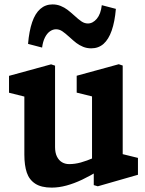

<svg xmlns="http://www.w3.org/2000/svg" viewBox="-20 -843 660 875"><path d="M91 -138.5V-434.2L123.1 -394.9L21.1 -420.4V-497.3L212.8 -549.8L230.9 -543.8V-173Q230.9 -147 239.5 -129.5Q248.2 -112 262.7 -103.5Q277.2 -95.1 295.1 -95.1Q321.5 -95.1 348.5 -102.6Q375.4 -110.1 407.5 -123.9Q419 -128.6 431.6 -134.3V-66.3Q390.3 -41.3 354.1 -24.1Q317.8 -6.9 283.1 2.5Q248.3 12 215.6 12Q168.2 12 140.7 -5.9Q113.2 -23.8 102.1 -56.5Q91 -89.2 91 -138.5ZM407.3 -84.4 399.4 -97.5V-426L421.1 -398.3L329.5 -420.9V-497.8L521.2 -550.3L539.2 -544.3V-117.9L517.1 -145.9L608.7 -123.4V-46.5L425.7 6L407.3 0.6ZM297.2 -673.4Q276.8 -692 263.6 -700.8Q250.3 -709.6 235.3 -709.6Q220.8 -709.6 207.5 -700.2Q194.2 -690.9 184.7 -672Q175.2 -653 171.9 -626.2L107.8 -643Q112.8 -701.8 126.6 -742Q140.4 -782.2 163.8 -802.5Q187.2 -822.9 219.5 -822.9Q239.2 -822.9 256.5 -815.9Q273.8 -808.8 287 -798.8Q300.2 -788.8 318.2 -772.6Q338.2 -754 351.9 -745Q365.6 -736 380.6 -736Q403 -736 421.2 -757.5Q439.4 -779.1 443.9 -819.4L508.1 -802.6Q503.1 -743.8 489 -703.6Q474.9 -663.4 451.8 -643Q428.6 -622.7 395.8 -622.7Q375.8 -622.7 358.7 -629.7Q341.6 -636.8 328.1 -647Q314.7 -657.3 297.2 -673.4Z"/></svg>

Font: Monaspace Xenon Var
Style: Regular
Weight: 400
Designer: Riley Cran and the Lettermatic Team
Version: Version 1.000 (Monaspace Xenon Var)